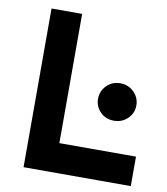

<svg xmlns="http://www.w3.org/2000/svg" viewBox="-80 -767 727 834"><g transform="rotate(10 284.0 -350.0)"><path d="M80 -700H215V-130H553V0H80ZM491.5 -291Q467 -267 431 -267Q395 -267 371 -291Q347 -315 347 -349Q347 -383 371 -407.5Q395 -432 431 -432Q467 -432 491.5 -407.5Q516 -383 516 -349Q516 -315 491.5 -291Z"/></g></svg>

Font: OVRPSS Recut ExtraBold
Style: Regular
Weight: 800
Designer: Giant Group
Foundry: Giant Group
Version: Version 1.001;hotconv 1.0.109;makeotfexe 2.5.65596